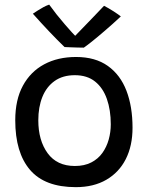

<svg xmlns="http://www.w3.org/2000/svg" viewBox="-20 -776 626 812"><path d="M300.5 15.5Q169.5 15.5 107 -57.5Q44.5 -130.5 44.5 -267.5Q44.5 -354 76.8 -413.5Q109 -473 166.8 -504Q224.5 -535 301.5 -535Q383 -535 436 -497.2Q489 -459.5 514.8 -392.2Q540.5 -325 540.5 -236Q540.5 -159.5 512 -103.2Q483.5 -47 429.8 -15.8Q376 15.5 300.5 15.5ZM296.5 -74Q337 -74 366 -89Q395 -104 413 -129.2Q431 -154.5 439.8 -186Q448.5 -217.5 448.5 -250.5Q448.5 -310.5 432 -357.5Q415.5 -404.5 382 -431.2Q348.5 -458 296.5 -458Q245.5 -458 211 -433.5Q176.5 -409 159.2 -366Q142 -323 142 -267.5Q142 -182 181.5 -128Q221 -74 296.5 -74ZM420 -751.5Q428.5 -747.5 439.2 -741Q450 -734.5 460.8 -727.8Q471.5 -721 479.8 -715Q488 -709 491 -706.5Q455 -673 423.2 -645.8Q391.5 -618.5 368.5 -600.2Q345.5 -582 334.5 -574.5Q322.5 -574.5 307 -575Q291.5 -575.5 277 -576Q262.5 -576.5 253 -577Q220.5 -608.5 187.8 -643Q155 -677.5 119 -718Q127 -723.5 138.8 -731Q150.5 -738.5 163.2 -745.5Q176 -752.5 188 -756.5Q202 -737 219.2 -715.2Q236.5 -693.5 253.5 -673.8Q270.5 -654 283.5 -639.8Q296.5 -625.5 301.5 -621.5H295Q305.5 -632 327.2 -654.8Q349 -677.5 374.2 -703.5Q399.5 -729.5 420 -751.5Z"/></svg>

Font: Grandstander Thin
Style: Regular
Weight: 400
Version: Version 1.200